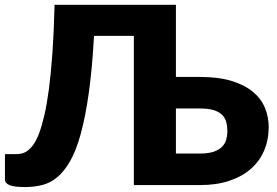

<svg xmlns="http://www.w3.org/2000/svg" viewBox="-21 -748 1119 776"><path d="M690 -728.5V-437H788Q863.5 -437 916.2 -420.5Q969 -404 1002 -376.2Q1035 -348.5 1050 -311.8Q1065 -275 1065 -234.5Q1065 -182 1046.2 -138.8Q1027.5 -95.5 992 -64.8Q956.5 -34 905 -17Q853.5 0 788 0H520V-603H359Q351.5 -469 337.8 -371.8Q324 -274.5 305.2 -206.5Q286.5 -138.5 262.2 -96.5Q238 -54.5 209.8 -31.2Q181.5 -8 148.8 0Q116 8 80 8Q36 8 17.5 0.2Q-1 -7.5 -1 -22.5V-125H41Q52 -125 64 -127Q76 -129 88.5 -137.5Q101 -146 113.2 -162.5Q125.5 -179 136.8 -208.5Q148 -238 158.2 -282Q168.5 -326 176.8 -388.8Q185 -451.5 191 -535.5Q197 -619.5 199.5 -728.5ZM690 -309.5V-127.5H788Q821.5 -127.5 843 -135Q864.5 -142.5 876.8 -155.2Q889 -168 893.5 -184Q898 -200 898 -217.5Q898 -237.5 893.5 -254.5Q889 -271.5 876.8 -283.8Q864.5 -296 843 -302.8Q821.5 -309.5 788 -309.5Z"/></svg>

Font: Lato Black
Style: Regular
Weight: 900
Designer: Lukasz Dziedzic
Foundry: tyPoland Lukasz Dziedzic
Version: Version 2.007; 2014-02-27